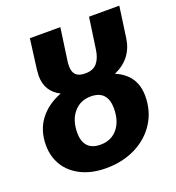

<svg xmlns="http://www.w3.org/2000/svg" viewBox="-129 -797 843 918"><g transform="rotate(-20 292.5 -338.5)"><path d="M449 -394Q549 -352 549 -245Q549 -169 511.5 -110Q474 -51 407.5 -17.5Q341 16 257 16Q184 16 130.5 -10.5Q77 -37 49.5 -82.5Q22 -128 22 -185Q22 -261 62 -314Q102 -367 173 -394Q103 -429 103 -509Q103 -517 105 -539L125 -693H280L257 -530Q255 -520 255 -503Q255 -473 270 -458.5Q285 -444 317 -444Q357 -444 377 -467.5Q397 -491 403 -533L426 -693H580L558 -536Q544 -436 449 -394ZM388 -241Q388 -285 367 -308.5Q346 -332 303 -332Q249 -332 216 -293Q183 -254 183 -190Q183 -146 204.5 -122.5Q226 -99 269 -99Q324 -99 356 -137.5Q388 -176 388 -241Z"/></g></svg>

Font: Fira Sans Condensed
Style: Bold Italic
Weight: 700
Width: 3
Italic angle: -8°
Designer: Carrois Corporate & Edenspiekermann AG
Foundry: Carrois Corporate GbR & Edenspiekermann AG
Version: Version 4.203